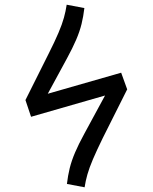

<svg xmlns="http://www.w3.org/2000/svg" viewBox="-20 -792 655 824"><path d="M113.3 -290.8 89.2 -362.6 188.2 -560.5Q215.4 -614.4 231 -651.3Q246.7 -688.2 254.4 -716.2Q262.1 -744.1 266.2 -771.8L342.1 -757.4Q337.9 -721.5 330 -689.2Q322.1 -656.9 306.9 -621.5Q291.8 -586.2 267.2 -541L185.1 -389.7L500 -480L525.6 -409.2H526.2L421 -199.5Q394.4 -145.1 378.7 -108.2Q363.1 -71.3 355.1 -43.3Q347.2 -15.4 343.1 11.8L267.2 -2.6Q271.3 -37.9 279.2 -70.3Q287.2 -102.6 302.3 -137.9Q317.4 -173.3 342.1 -218.5L430.8 -382.1Z"/></svg>

Font: FiraCode Nerd Font
Style: Regular
Weight: 400
Designer: Carrois Corporate, Edenspiekermann AG, Nikita Prokopov
Foundry: Carrois Corporate, Edenspiekermann AG, Nikita Prokopov
Version: Version 6.002;Nerd Fonts 2.1.0